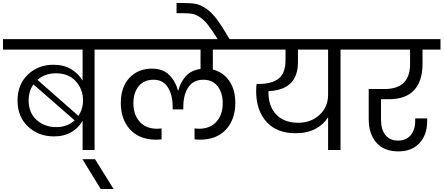

<svg xmlns="http://www.w3.org/2000/svg" viewBox="-47 -1001 2959 1281"><path d="M504 0V-196Q479 -149 430 -120Q381 -91 313 -91Q209 -91 139.5 -157Q70 -223 70 -330Q70 -437 138.5 -503Q207 -569 310 -569Q378 -569 427.5 -539.5Q477 -510 504 -463V-670H-27V-740H715V-670H584V0ZM326 -512Q253 -512 203 -468L476 -228Q507 -274 507 -332Q507 -404 459.5 -458Q412 -512 326 -512ZM328 -153Q403 -153 451 -198L176 -438Q144 -392 144 -330Q144 -249 197 -201Q250 -153 328 -153Z M625 260 503 61H587L711 260Z M1285 -69Q1277 -69 1251 -71V-144Q1273 -142 1280 -142Q1355 -142 1397 -189Q1439 -236 1439 -312Q1439 -381 1405.5 -425Q1372 -469 1309 -469Q1244 -469 1210 -419.5Q1176 -370 1176 -286V-271H1105V-286Q1105 -369 1072.5 -419Q1040 -469 978 -469Q913 -469 878 -425.5Q843 -382 843 -312Q843 -236 885 -189Q927 -142 1002 -142Q1011 -142 1031 -144V-71Q1005 -69 997 -69Q883 -69 821 -137Q759 -205 759 -314Q759 -420 816.5 -481.5Q874 -543 967 -543Q1040 -543 1082 -501Q1124 -459 1140 -398H1143Q1157 -453 1193 -493Q1229 -533 1291 -541V-670H662V-740H1619V-670H1373V-537Q1442 -520 1482.5 -461.5Q1523 -403 1523 -314Q1523 -205 1461 -137Q1399 -69 1285 -69Z M1408 -736Q1369 -798 1342.5 -832.5Q1316 -867 1288 -885.5Q1260 -904 1237 -908.5Q1214 -913 1173 -913H1131V-981H1172Q1227 -981 1259 -975Q1291 -969 1328.5 -943.5Q1366 -918 1401.5 -870Q1437 -822 1487 -736Z M1943 -182Q2028 -182 2085 -234.5Q2142 -287 2142 -370V-670H1941V-587Q1941 -401 1744 -393V-386Q1744 -291 1796.5 -236.5Q1849 -182 1943 -182ZM1566 -670V-740H2357V-670H2225V0H2142V-219Q2113 -171 2058 -141.5Q2003 -112 1926 -112Q1800 -112 1731 -188Q1662 -264 1662 -394Q1662 -417 1665 -441H1679Q1768 -441 1813 -477.5Q1858 -514 1858 -601V-670Z M2303 -670V-740H2892V-670H2772V-574Q2772 -460 2716 -399.5Q2660 -339 2546 -339H2495V-202Q2495 -139 2524 -101Q2553 -63 2609 -63Q2662 -63 2692.5 -98.5Q2723 -134 2723 -192V-211H2803V-194Q2803 -101 2751.5 -46Q2700 9 2611 9Q2514 9 2463.5 -50Q2413 -109 2413 -207V-407H2518Q2689 -407 2689 -574V-670Z"/></svg>

Font: SVN-Poppins
Style: Regular
Weight: 400
Designer: Ninad Kale (Devanagari), Jonny Pinhorn (Latin)
Foundry: Indian Type Foundry
Version: Version 3.002 2017